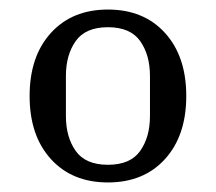

<svg xmlns="http://www.w3.org/2000/svg" viewBox="-20 -724 452 402"><path d="M206 -379Q253 -379 273.5 -408Q294 -437 294 -481V-565Q294 -609 273.5 -638Q253 -667 206 -667Q159 -667 138.5 -638Q118 -609 118 -565V-481Q118 -437 138.5 -408Q159 -379 206 -379ZM206 -342Q131 -342 86.5 -391Q42 -440 42 -523Q42 -606 86.5 -655Q131 -704 206 -704Q281 -704 325.5 -655Q370 -606 370 -523Q370 -440 325.5 -391Q281 -342 206 -342Z"/></svg>

Font: IBM Plex Serif Text
Style: Regular
Weight: 450
Designer: Mike Abbink, Paul van der Laan, Pieter van Rosmalen
Foundry: Bold Monday
Version: Version 3.001